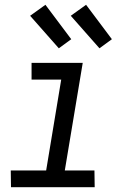

<svg xmlns="http://www.w3.org/2000/svg" viewBox="-20 -783 540 803"><path d="M26 0 25 -70H173L236 -450H112V-520H326L251 -70H375L376 0ZM396 -581 276 -717 340 -763 448 -619ZM226 -581 106 -717 170 -763 278 -619Z"/></svg>

Font: Iosevka SS18
Style: Italic
Weight: 400
Italic angle: -9°
Monospace: yes
Designer: Belleve Invis
Foundry: Belleve Invis
Version: Version 25.1.1; ttfautohint (v1.8.4)